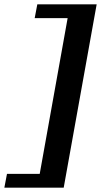

<svg xmlns="http://www.w3.org/2000/svg" viewBox="-46 -728 511 880"><path d="M397 -708 246 132H-26L-14 69H136L264 -645H113L125 -708Z"/></svg>

Font: Apparatus SIL
Style: Bold Italic
Weight: 700
Italic angle: -11°
Version: Version 1.0